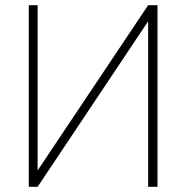

<svg xmlns="http://www.w3.org/2000/svg" viewBox="-20 -720 718 740"><path d="M91 0V-700H125V-63L551 -700H587V0H551V-638L125 0Z"/></svg>

Font: Zen Kaku Gothic New Light
Style: Regular
Weight: 300
Designer: Yoshimichi Ohira
Foundry: Positype
Version: Version 1.002